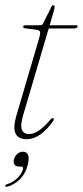

<svg xmlns="http://www.w3.org/2000/svg" viewBox="-20 -521 314 729"><path d="M122 -407.5 76 -413.5Q68 -414.5 68 -419.5Q68 -425 76.5 -425H131Q140.5 -425 143.5 -431.5L174 -493Q177.5 -501 182 -501Q187.5 -501 187.5 -494.5Q187.5 -490 184 -478L168.5 -425H269Q274.5 -425 274.5 -421Q274.5 -413 259 -413H165L69 -87.5Q56.5 -45.5 63 -28.8Q69.5 -12 91 -12Q125 -12 170.5 -66Q178 -75 182.5 -72Q187 -69 180.5 -59.5Q158 -28 133 -10.2Q108 7.5 81.5 7.5Q16 7.5 42 -81.5L127.5 -372Q133.5 -391.5 132.2 -398.8Q131 -406 122 -407.5ZM53 111.5Q40 111.5 35 103.5Q30 95.5 33 84Q36.5 71 46 63Q55.5 55 67.5 55Q81 55 86.5 67.2Q92 79.5 85 106.5Q77 138 56 159Q35 180 9 187.5Q1.5 190 0 185.5Q0 180 6.5 178.5Q29.5 171.5 46 155.2Q62.5 139 67 122Q69.5 111.5 61 111.5Z"/></svg>

Font: Fraunces 144pt S050 Thin
Style: Italic
Weight: 100
Italic angle: -16°
Version: Version 1.000; ttfautohint (v1.8.3)